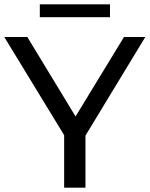

<svg xmlns="http://www.w3.org/2000/svg" viewBox="-24 -872 695 892"><path d="M487 -852V-792H161V-852ZM651 -700 373 -242V0H274V-244L-4 -700H103L327 -331L552 -700Z"/></svg>

Font: Montserrat
Style: Regular
Weight: 500
Designer: Julieta Ulanovsky
Foundry: Julieta Ulanovsky
Version: Version 7.200;PS 007.200;hotconv 1.0.88;makeotf.lib2.5.64775